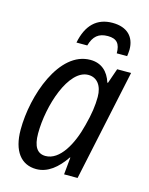

<svg xmlns="http://www.w3.org/2000/svg" viewBox="-113 -811 694 893"><g transform="rotate(15 233.5 -364.5)"><path d="M178 -607H230C243 -653 267 -674 312 -674C355 -674 372 -653 372 -607H422C423 -617 425 -627 425 -639C425 -700 388 -739 317 -739C242 -739 195 -694 178 -607ZM149 10C204 10 249 -27 287 -83H289L281 0H346L460 -536H393L368 -464H365C349 -515 315 -546 262 -546C112 -546 32 -314 32 -149C32 -46 76 10 149 10ZM175 -60C135 -60 115 -90 115 -153C115 -286 176 -476 271 -476C313 -476 339 -442 339 -388C339 -348 333 -304 318 -248C294 -151 244 -60 175 -60Z"/></g></svg>

Font: Noto Sans Condensed
Style: Italic
Weight: 400
Width: 3
Italic angle: -12°
Designer: Monotype Design Team
Foundry: Monotype Imaging Inc.
Version: Version 2.013